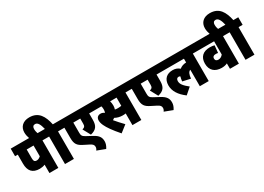

<svg xmlns="http://www.w3.org/2000/svg" viewBox="-10 -1865 4056 2949"><g transform="rotate(-30 2018.0 -390.0)"><path d="M486 -488H558V-622H0V-488H48V-329C48 -201 105 -130 234 -130C266 -130 299 -136 328 -148V0H486ZM328 -488V-297C307 -277 282 -264 256 -264C220 -264 206 -284 206 -333V-488Z M762 -488H834V-622H747C714 -777 651 -896 485 -896C373 -896 305 -831 305 -731C305 -693 314 -654 328 -615H478C470 -638 461 -669 461 -701C461 -740 478 -762 511 -762C557 -762 584 -714 606 -622H545V-488H604V0H762Z M1376 -488V-622H821V-488H875V-306C875 -195 908 -157 997 -113L1084 -69C1130 -46 1144 -26 1144 5C1144 23 1138 41 1123 61L1268 116C1295 74 1307 39 1307 1C1307 -66 1281 -112 1195 -158L1089 -215C1039 -242 1033 -264 1033 -311V-488H1156V-396C1156 -355 1144 -337 1102 -326L1175 -192C1276 -216 1314 -266 1314 -376V-488Z M1593 27 1713 -67C1665 -118 1619 -165 1579 -215C1591 -222 1602 -229 1612 -237C1650 -216 1696 -203 1747 -203C1765 -203 1782 -204 1800 -207V0H1958V-488H2029V-622H1363V-488H1531C1536 -471 1539 -453 1539 -434C1539 -409 1536 -390 1529 -374C1509 -389 1488 -398 1463 -398C1414 -398 1386 -368 1386 -320C1386 -295 1392 -266 1409 -229C1437 -168 1494 -86 1593 27ZM1738 -337C1719 -337 1703 -338 1686 -342C1693 -362 1697 -384 1697 -409C1697 -438 1693 -463 1686 -488H1800V-343C1780 -339 1761 -337 1738 -337Z M2571 -488V-622H2016V-488H2070V-306C2070 -195 2103 -157 2192 -113L2279 -69C2325 -46 2339 -26 2339 5C2339 23 2333 41 2318 61L2463 116C2490 74 2502 39 2502 1C2502 -66 2476 -112 2390 -158L2284 -215C2234 -242 2228 -264 2228 -311V-488H2351V-396C2351 -355 2339 -337 2297 -326L2370 -192C2471 -216 2509 -266 2509 -376V-488Z M2558 -488H2995V-421C2948 -420 2908 -406 2876 -379C2841 -409 2804 -423 2754 -423C2653 -423 2583 -366 2583 -251C2583 -149 2641 -59 2750 22L2859 -73C2775 -140 2741 -183 2741 -235C2741 -268 2756 -289 2784 -289C2794 -289 2804 -286 2812 -280C2805 -256 2799 -229 2797 -199L2936 -168C2941 -238 2961 -282 2995 -292V0H3153V-488H3224V-622H2558Z M3760 -488V-622H3212V-488H3530V-254C3511 -228 3481 -210 3449 -210C3416 -210 3395 -225 3395 -258C3395 -289 3413 -306 3452 -306C3467 -306 3480 -305 3493 -302L3506 -431C3483 -437 3456 -441 3424 -441C3305 -441 3236 -377 3236 -261C3236 -139 3312 -75 3430 -75C3469 -75 3502 -82 3530 -96V0H3688V-488Z M3964 -488H4036V-622H3949C3916 -777 3853 -896 3687 -896C3575 -896 3507 -831 3507 -731C3507 -693 3516 -654 3530 -615H3680C3672 -638 3663 -669 3663 -701C3663 -740 3680 -762 3713 -762C3759 -762 3786 -714 3808 -622H3747V-488H3806V0H3964Z"/></g></svg>

Font: Noto Sans Devanagari Condensed Black
Style: Regular
Weight: 900
Width: 3
Designer: Jelle Bosma - Monotype Design Team
Foundry: Monotype Imaging Inc.
Version: Version 2.004